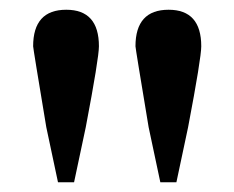

<svg xmlns="http://www.w3.org/2000/svg" viewBox="-20 -840 481 394"><path d="M183 -745Q183 -721 156 -579L132 -466H99L75 -579Q48 -741 48 -745Q48 -820 116 -820Q183 -820 183 -745ZM393 -745Q393 -721 366 -579L342 -466H309L285 -579Q258 -741 258 -745Q258 -820 326 -820Q393 -820 393 -745Z"/></svg>

Font: Source Han Serif JP
Style: Bold
Weight: 700
Designer: Ryoko NISHIZUKA  (kana & ideographs); Frank Grießhammer (Latin, Greek & Cyrillic); Wenlong ZHANG  (bopomofo); Sandoll Co
Foundry: Adobe Systems Incorporated
Version: Version 1.000;PS 1;hotconv 16.6.53;makeotf.lib2.5.65590